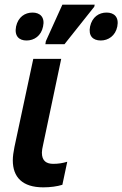

<svg xmlns="http://www.w3.org/2000/svg" viewBox="-20 -795 526 825"><path d="M175 -605H257L385 -766L387 -775H248L177 -618ZM94 -621C127 -621 157 -641 165 -681C174 -721 152 -741 120 -741C87 -741 58 -722 49 -681C41 -640 62 -621 94 -621ZM413 -621C445 -621 476 -641 484 -681C492 -721 471 -741 438 -741C405 -741 376 -722 367 -681C359 -641 379 -621 413 -621ZM166 10C196 10 226 6 248 -1L269 -100C249 -94 231 -91 209 -91C180 -91 160 -103 160 -139C160 -148 162 -159 165 -172L243 -542H123L42 -163C38 -142 35 -124 35 -106C35 -34 76 10 166 10Z"/></svg>

Font: Noto Sans SemiCondensed SemiBold
Style: Italic
Weight: 600
Width: 4
Italic angle: -12°
Designer: Monotype Design Team
Foundry: Monotype Imaging Inc.
Version: Version 2.013